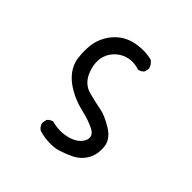

<svg xmlns="http://www.w3.org/2000/svg" viewBox="-120 -629 740 741"><g transform="rotate(30 250.0 -258.0)"><path d="M376.5 -116.2Q376.5 -146.5 350.1 -174.8Q316.9 -210 290.5 -222.4Q264.2 -234.9 227.1 -255.9Q186.5 -278.8 183.1 -331.1Q182.6 -336.9 182.6 -342.3Q182.6 -389.6 210.4 -417.5Q232.9 -439.9 265.6 -445.8Q273.4 -446.8 282.7 -446.8Q292 -446.8 302.7 -444.3Q321.3 -439.9 339.4 -428.2Q341.3 -427.7 342.8 -427.7Q356.9 -427.7 366.2 -435.5L374.5 -452.1Q374.5 -453.6 374.5 -455.1Q374.5 -470.7 363.3 -485.4Q330.1 -503.9 291.5 -508.3Q280.3 -509.8 269.5 -509.8Q243.7 -509.8 222.2 -502Q191.4 -490.7 168.2 -467.5Q145 -444.3 133.8 -416Q122.6 -387.7 117.7 -354.5Q116.2 -345.7 116.2 -336.4Q116.2 -273.4 180.2 -218.8Q203.6 -198.7 232.9 -183.1Q273.9 -161.1 296.4 -140.1Q310.5 -127.4 310.5 -113.3Q310.5 -100.6 298.8 -88.9Q277.3 -67.9 237.8 -67.9Q195.8 -67.9 157.7 -90.3Q155.8 -90.8 154.3 -90.8Q140.1 -90.8 130.9 -83L122.6 -66.4Q122.1 -64.9 122.1 -63Q122.1 -48.3 131.8 -36.6Q170.9 -11.2 219.2 -5.4Q255.4 -5.4 288.6 -12Q321.8 -18.6 345.5 -42.2Q369.1 -65.9 375.5 -104.5Q376.5 -110.4 376.5 -116.2Z"/></g></svg>

Font: Bakudai
Style: ExtraLight
Weight: 200
Version: Version 1.48